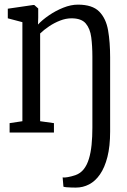

<svg xmlns="http://www.w3.org/2000/svg" viewBox="-20 -586 561 849"><path d="M315.5 243.5Q309 243.5 296.8 243.2Q284.5 243 274.2 242Q264 241 260.5 239.5L257 198.5Q264.5 200 280 197.2Q295.5 194.5 313.5 188.5Q336 180.5 350.5 162Q365 143.5 373.2 116.2Q381.5 89 385 54Q388.5 19 388.5 -21.5V-335.5Q388.5 -382.5 383.5 -421Q378.5 -459.5 359.2 -482.2Q340 -505 296 -505Q271.5 -505 245.8 -495Q220 -485 197 -469.5Q174 -454 157.5 -438V-50L218.5 -41.5V0H22.5V-41.5L79 -50V-488L14.5 -505V-547.5L127.5 -564H131.5L149 -548.5V-508.5L148 -477.5Q167 -498 196.5 -518.2Q226 -538.5 259.8 -552Q293.5 -565.5 324.5 -565.5Q388.5 -565.5 418.8 -534.8Q449 -504 458 -451.5Q467 -399 467 -332.5V-4.5Q467 61 455 108Q443 155 422.2 185Q401.5 215 374.2 229.2Q347 243.5 315.5 243.5Z"/></svg>

Font: Merriweather 24pt SemiCondensed Light
Style: Regular
Weight: 300
Width: 4
Designer: Eben Sorkin
Foundry: Eben Sorkin
Version: Version 2.100